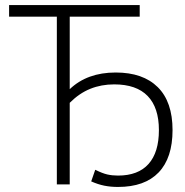

<svg xmlns="http://www.w3.org/2000/svg" viewBox="-20 -730 732 760"><path d="M205 -664H16V-710H533V-664H256V-377Q325 -443 438 -443Q546 -443 604.5 -385Q663 -327 663 -215Q663 -105 608 -47.5Q553 10 447 10Q418 10 393 5Q368 0 341 -12L357 -58Q385 -44 404.5 -39.5Q424 -35 447 -35Q527 -35 568 -81Q609 -127 609 -215Q609 -304 564.5 -350Q520 -396 432 -396Q381 -396 337.5 -378.5Q294 -361 256 -323V0H205Z"/></svg>

Font: Oxford Sans
Style: Regular
Weight: 300
Designer: Matt McInerney, Pablo Impallari, Rodrigo Fuenzalida
Foundry: Matt McInerney, Pablo Impallari, Rodrigo Fuenzalida
Version: Version 3.000g; ttfautohint (v1.5) -l 8 -r 28 -G 28 -x 14 -D